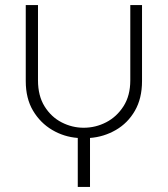

<svg xmlns="http://www.w3.org/2000/svg" viewBox="-20 -530 658 753"><path d="M285 203V11Q231 7 184.5 -20.5Q138 -48 109.5 -96Q81 -144 81 -212V-510H129V-215Q129 -154 155 -112.5Q181 -71 222 -50Q263 -29 308 -29Q355 -29 396.5 -50.5Q438 -72 464.5 -113.5Q491 -155 491 -215V-510H537V-212Q537 -144 509 -95.5Q481 -47 434 -20Q387 7 333 11V203Z"/></svg>

Font: MuseoModerno ExtraLight
Style: Regular
Weight: 200
Designer: Pablo Cosgaya, Héctor Gatti, Marcela Romero, and the Authors of The MuseoModerno Project.
Foundry: Omnibus-Type Team
Version: Version 1.001